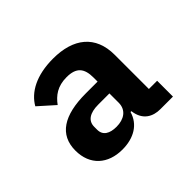

<svg xmlns="http://www.w3.org/2000/svg" viewBox="-97 -835 643 643"><g transform="rotate(-45 224.5 -514.0)"><path d="M405 -330V-405H366V-567C366 -658 307 -704 211 -704C131 -704 80 -675 56 -633L112 -583C131 -609 156 -628 199 -628C245 -628 262 -607 262 -563V-544H206C102 -544 46 -508 46 -433C46 -364 92 -324 160 -324C214 -324 255 -348 268 -394H272C278 -345 312 -330 345 -330ZM209 -488H262V-444C262 -409 235 -392 200 -392C168 -392 147 -404 147 -431V-445C147 -473 169 -488 209 -488Z"/></g></svg>

Font: Braiins Sans
Style: Bold
Weight: 700
Designer: Mike Abbink, Paul van der Laan, Pieter van Rosmalen, Jiri Chlebus, Lubos Buracinsky
Foundry: Bold Monday, Sudetype
Version: Version 1.000;hotconv 1.0.109;makeotfexe 2.5.65596